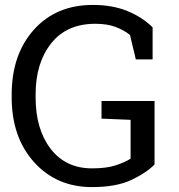

<svg xmlns="http://www.w3.org/2000/svg" viewBox="-20 -741 717 771"><path d="M600.6 -80.6Q569.3 -47.9 508.3 -18.8Q447.3 10.3 349.6 10.3Q207 10.3 116.9 -89.8Q26.9 -189.9 26.9 -349.6V-361.3Q26.9 -522 116 -621.6Q205.1 -721.2 353 -721.2Q432.1 -721.2 491.9 -696.5Q551.8 -671.9 592.8 -631.3V-502.4H525.4L502 -600.6Q478 -620.1 444.1 -632.8Q410.2 -645.5 362.8 -645.5Q247.6 -645.5 185.3 -566.7Q123 -487.8 123 -362.3V-349.6Q123 -222.2 183.3 -143.6Q243.7 -64.9 349.6 -64.9Q407.7 -64.9 444.8 -77.1Q481.9 -89.4 504.4 -104V-259.8L387.7 -264.6V-335.4H600.6Z"/></svg>

Font: TypoPRO Roboto Slab
Style: Regular
Weight: 400
Designer: Google
Version: Version 1.100263; 2013; ttfautohint (v0.94.20-1c74) -l 8 -r 